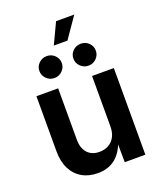

<svg xmlns="http://www.w3.org/2000/svg" viewBox="-166 -1027 950 1137"><g transform="rotate(-20 309.0 -458.5)"><path d="M252.4 6.8Q195.8 6.8 153.6 -17.6Q111.3 -42 88.1 -88.1Q64.9 -134.3 64.9 -198.7V-545.9H201.7V-221.2Q201.7 -168.5 229 -138.4Q256.3 -108.4 304.7 -108.4Q336.9 -108.4 362.1 -122.6Q387.2 -136.7 401.4 -163.6Q415.5 -190.4 415.5 -228V-545.9H552.7V0H422.9L421.4 -135.7H430.2Q408.2 -65.4 363.8 -29.3Q319.3 6.8 252.4 6.8ZM417.5 -610.4Q388.2 -610.4 367.4 -630.9Q346.7 -651.4 346.7 -679.7Q346.7 -708.5 367.4 -728.5Q388.2 -748.5 417.5 -748.5Q446.8 -748.5 467.3 -728.5Q487.8 -708.5 487.8 -679.7Q487.8 -651.4 467.3 -630.9Q446.8 -610.4 417.5 -610.4ZM203.1 -610.4Q173.8 -610.4 153.1 -630.9Q132.3 -651.4 132.3 -679.7Q132.3 -708.5 153.1 -728.5Q173.8 -748.5 203.1 -748.5Q231.9 -748.5 252.7 -728.5Q273.4 -708.5 273.4 -679.7Q273.4 -651.4 252.7 -630.9Q231.9 -610.4 203.1 -610.4ZM264.2 -792.5 326.2 -923.8H440.9L350.1 -792.5Z"/></g></svg>

Font: Inter Cardless
Style: Bold
Weight: 700
Designer: Rasmus Andersson
Foundry: rsms
Version: Version 4.001;git-9221beed3